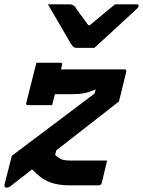

<svg xmlns="http://www.w3.org/2000/svg" viewBox="-20 -860 663 891"><path d="M418 -638H333Q326 -638 321 -642Q316 -646 307 -660Q302 -669 290 -689.5Q278 -710 262.5 -737Q247 -764 231 -791Q215 -818 202 -840H301Q319 -840 328 -829Q334 -819 349.5 -798Q365 -777 390 -743H397Q436 -776 463.5 -798.5Q491 -821 514 -840H615Q625 -840 623 -831Q622 -827 618 -822.5Q614 -818 598 -803Q583 -790 558.5 -767Q534 -744 506.5 -719Q479 -694 455 -672Q431 -650 418 -638ZM149 -569H260Q271 -569 268 -558Q266 -550 263 -538H558Q568 -538 566 -527L532 -389Q459 -332 386.5 -275.5Q314 -219 241 -162L236 -141Q256 -123 270 -119Q284 -115 306 -115H477Q476 -111 472.5 -95.5Q469 -80 464.5 -62Q460 -44 456.5 -29Q453 -14 452 -11Q449 0 438 0H300Q248 0 208.5 -15.5Q169 -31 129 -74Q103 -54 77.5 -34Q52 -14 26 6Q18 11 13 11Q-2 11 1 -4L35 -137Q131 -210 227 -281.5Q323 -353 419 -426L424 -445Q396 -433 373 -428Q350 -423 319 -423H235Q231 -408 227.5 -395Q224 -382 222 -372H110Q98 -372 102 -383Q108 -405 116.5 -440.5Q125 -476 134.5 -511.5Q144 -547 149 -569Z"/></svg>

Font: Recursive Sn Lnr St
Style: Bold Italic
Weight: 700
Italic angle: -15°
Version: Version 1.079;hotconv 1.0.112;makeotfexe 2.5.65598; ttfautoh